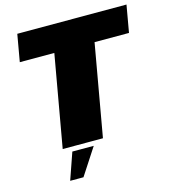

<svg xmlns="http://www.w3.org/2000/svg" viewBox="-123 -775 939 1053"><g transform="rotate(-15 346.5 -248.0)"><path d="M242 -521H46L73 -675H693L666 -521H470.5L378.5 0H150ZM197.5 27H319L220 179H144.5Z"/></g></svg>

Font: Rudi
Style: Regular
Weight: 400
Italic angle: -10°
Designer: Tyler Finck
Foundry: Etcetera Type Company
Version: Version 1.111; ttfautohint (v1.8.4)